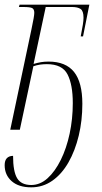

<svg xmlns="http://www.w3.org/2000/svg" viewBox="-21 -556 438 823"><path d="M113 247Q59 247 29 220.5Q-1 194 -1 152Q-1 113 35 112Q35 179 52.5 208Q70 237 113 237Q151 237 183 208Q215 179 239.5 129.5Q264 80 277.5 17Q291 -46 291 -114Q291 -193 268.5 -237Q246 -281 180 -281Q164 -281 150.5 -279Q137 -277 122 -272L64 0H23L114 -431Q126 -487 126 -501Q126 -516 117.5 -521Q109 -526 79 -526H60L63 -536H362L335 -400H325Q331 -431 334 -449.5Q337 -468 337 -480Q337 -509 324.5 -517.5Q312 -526 288 -526H175L123 -282Q140 -287 154.5 -289.5Q169 -292 187 -292Q261 -292 296.5 -247.5Q332 -203 332 -111Q332 -39 316.5 25.5Q301 90 272.5 140Q244 190 203.5 218.5Q163 247 113 247Z"/></svg>

Font: Noto Serif Display Condensed ExtraLight
Style: Italic
Weight: 200
Width: 3
Italic angle: -12°
Designer: Monotype Design Team
Foundry: Monotype Imaging Inc.
Version: Version 2.009